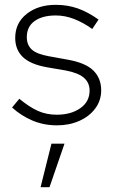

<svg xmlns="http://www.w3.org/2000/svg" viewBox="-20 -509 476 795"><path d="M216 10Q161 10 114 -10Q67 -30 30 -64L60 -100Q101 -66 136.5 -50Q172 -34 215 -34Q274 -34 312.5 -61Q351 -88 351 -134Q351 -166 328 -186.5Q305 -207 253 -217L177 -230Q107 -242 75 -272.5Q43 -303 43 -352Q43 -414 90.5 -451.5Q138 -489 211 -489Q259 -489 301 -474.5Q343 -460 388 -428L362 -389Q324 -416 286.5 -430.5Q249 -445 211 -445Q156 -445 123.5 -422Q91 -399 91 -355Q91 -323 111.5 -304Q132 -285 183 -276L260 -262Q334 -249 366.5 -217Q399 -185 399 -135Q399 -93 374.5 -60Q350 -27 308.5 -8.5Q267 10 216 10ZM148 266 193 86H247L185 266Z"/></svg>

Font: Red Hat Text Light
Style: Regular
Weight: 300
Designer: Pentagram, MCKL
Foundry: Pentagram, MCKL
Version: Version 1.023; ttfautohint (v1.8.3)